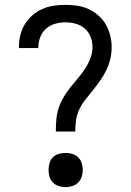

<svg xmlns="http://www.w3.org/2000/svg" viewBox="-20 -763 540 791"><path d="M210 -221H290Q290 -245 293.5 -269Q297 -293 308 -315Q319 -337 334.5 -356Q350 -375 365 -394Q380 -413 394 -433Q408 -453 418.5 -475Q429 -497 434.5 -520.5Q440 -544 440 -569Q440 -593 434 -617Q428 -641 416 -662Q404 -683 385 -699.5Q366 -716 344 -726Q322 -736 297.5 -739.5Q273 -743 249 -743Q225 -743 201 -739.5Q177 -736 154.5 -726Q132 -716 113.5 -700Q95 -684 82.5 -663.5Q70 -643 64 -619Q58 -595 58 -571Q58 -569 58 -567.5Q58 -566 58 -565H138Q138 -566 138 -566.5Q138 -567 138 -568Q138 -590 146 -610.5Q154 -631 170 -645Q186 -659 207 -665Q228 -671 249 -671Q270 -671 291 -665.5Q312 -660 328.5 -646Q345 -632 353 -611.5Q361 -591 361 -570Q361 -545 352 -522Q343 -499 329.5 -478.5Q316 -458 300 -439.5Q284 -421 269 -402Q254 -383 241.5 -361.5Q229 -340 221.5 -317Q214 -294 212 -269.5Q210 -245 210 -221ZM250 8Q264 8 278 3.5Q292 -1 302 -11Q312 -21 316.5 -34.5Q321 -48 321 -63Q321 -77 316.5 -91Q312 -105 302 -115Q292 -125 278 -129Q264 -133 250 -133Q236 -133 222 -129Q208 -125 198 -115Q188 -105 184 -91Q180 -77 180 -63Q180 -48 184 -34.5Q188 -21 198 -11Q208 -1 222 3.5Q236 8 250 8Z"/></svg>

Font: Iosevka SS09
Style: Regular
Weight: 400
Monospace: yes
Designer: Belleve Invis
Foundry: Belleve Invis
Version: Version 5.2.1; ttfautohint (v1.8.3)